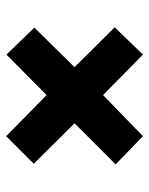

<svg xmlns="http://www.w3.org/2000/svg" viewBox="50 -666 486 626"><g transform="rotate(90 293.0 -353.0)"><path d="M424 -576 516 -487 382 -353 514 -220 424 -130 290 -262 158 -131 70 -222 199 -353 69 -484 158 -576 290 -446Z"/></g></svg>

Font: Noto Sans Hebrew Black
Style: Regular
Weight: 900
Designer: Monotype Design Team
Foundry: Monotype Imaging Inc.
Version: Version 2.003